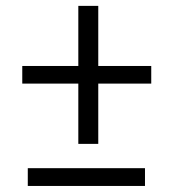

<svg xmlns="http://www.w3.org/2000/svg" viewBox="-20 -631 574 644"><path d="M316.9 -409.7H487.3V-350.6H316.9H309.6V-343.3V-148.4H242.7V-343.3V-350.6H235.4H54.7V-409.7H235.4H242.7V-417V-611.3H309.6V-417V-409.7ZM466.3 -7.3H73.2V-66.9H466.3Z"/></svg>

Font: Vazir Light
Style: Light
Weight: 300
Designer: Saber Rastikerdar
Foundry: Saber Rastikerdar
Version: Version 30.0.0